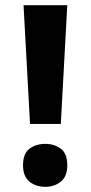

<svg xmlns="http://www.w3.org/2000/svg" viewBox="-20 -803 350 742"><path d="M215 -324H96L71 -783H240ZM69 -164Q69 -209.8 94 -228.4Q119.1 -247 155.2 -247Q190 -247 215 -228.4Q240 -209.8 240 -164Q240 -121 215 -101Q190 -81 155.2 -81Q119.1 -81 94 -101Q69 -121 69 -164Z"/></svg>

Font: Noto Sans Kannada UI
Style: Regular
Weight: 400
Designer: Jelle Bosma - Monotype Design Team
Foundry: Monotype Imaging Inc.
Version: Version 2.006